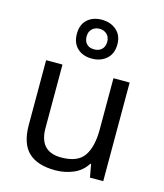

<svg xmlns="http://www.w3.org/2000/svg" viewBox="-121 -907 860 1008"><g transform="rotate(15 309.0 -403.5)"><path d="M533 -536V0H461L448 -71H444Q418 -29 372 -9.5Q326 10 274 10Q177 10 128 -36.5Q79 -83 79 -185V-536H168V-191Q168 -63 287 -63Q376 -63 410.5 -113Q445 -163 445 -257V-536ZM308 -606Q259 -606 229 -634Q199 -662 199 -712Q199 -762 229 -789.5Q259 -817 308 -817Q355 -817 387 -789.5Q419 -762 419 -713Q419 -662 387.5 -634Q356 -606 308 -606ZM308 -656Q333 -656 348.5 -671Q364 -686 364 -712Q364 -738 348 -753Q332 -768 308 -768Q284 -768 268 -753Q252 -738 252 -712Q252 -686 266.5 -671Q281 -656 308 -656Z"/></g></svg>

Font: Noto Sans Symbols 2
Style: Regular
Weight: 400
Designer: Monotype Design Team
Foundry: Monotype Imaging Inc.
Version: Version 2.008; ttfautohint (v1.8.4.7-5d5b)